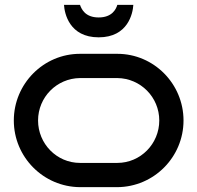

<svg xmlns="http://www.w3.org/2000/svg" viewBox="-20 -772 814 792"><path d="M737 -275C737 -426 615 -550 464 -550H310C159 -550 37 -426 37 -275C37 -124 159 -1 310 0H464C615 -1 737 -124 737 -275ZM637 -275C637 -179 560 -100 464 -100H310C214 -100 137 -179 137 -275C137 -371 214 -449 310 -450H464C560 -449 637 -371 637 -275ZM530 -752H464C459 -735 443 -700 387 -700C331 -700 316 -735 310 -752H244C246 -717 266 -618 387 -618C508 -618 528 -717 530 -752Z"/></svg>

Font: Bruno Ace
Style: Regular
Weight: 400
Designer: Astigmatic (AOETI)
Foundry: Astigmatic (AOETI)
Version: Version 1.000